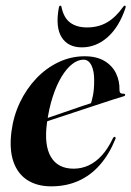

<svg xmlns="http://www.w3.org/2000/svg" viewBox="-20 -650 465 679"><path d="M83.5 -210.5Q83.5 -210.5 101.5 -216.8Q119.5 -223 148.2 -232.8Q177 -242.5 208.5 -253.5Q240 -264.5 267.5 -273.8Q295 -283 310.5 -288L299 -278Q305 -292 309 -313.5Q313 -335 313 -364.5Q313.5 -398 303.5 -418.5Q293.5 -439 275.5 -439Q255.5 -439 235.5 -423.5Q215.5 -408 197.8 -378.8Q180 -349.5 166.5 -308Q153 -266.5 146 -214.5Q135.5 -137 160 -95.2Q184.5 -53.5 240.5 -53.5Q268.5 -53.5 293.8 -65.2Q319 -77 340.5 -100.8Q362 -124.5 379 -160.5Q381 -164 382.5 -165.2Q384 -166.5 386 -166Q388 -165.5 388.8 -163Q389.5 -160.5 387.5 -157Q366 -104 333.2 -66.8Q300.5 -29.5 257.2 -10.2Q214 9 161 9Q111.5 9 77 -13Q42.5 -35 27.5 -78.2Q12.5 -121.5 20.5 -184.5Q27.5 -239.5 50.5 -287.8Q73.5 -336 108.5 -372.8Q143.5 -409.5 187.2 -430.2Q231 -451 279.5 -451Q322 -451 349.8 -434.2Q377.5 -417.5 390.5 -390.2Q403.5 -363 402.5 -331.5Q402.5 -325.5 405.2 -322Q408 -318.5 416.5 -318.5Q420 -318.5 421.2 -317.5Q422.5 -316.5 422.5 -315Q423 -313.5 421.8 -312Q420.5 -310.5 417.5 -309.5Q410 -307.5 383.2 -299Q356.5 -290.5 319 -278Q281.5 -265.5 241 -252.2Q200.5 -239 165.2 -227.2Q130 -215.5 108.2 -208.2Q86.5 -201 86.5 -201ZM287.5 -553Q328 -553 358.5 -570.8Q389 -588.5 415 -625Q418 -630 421 -630Q423.5 -630 424.2 -628Q425 -626 424 -622.5Q401 -554 360.2 -518.2Q319.5 -482.5 269.5 -482.5Q220.5 -482.5 198 -518.2Q175.5 -554 188 -622.5Q188.5 -626 190 -628Q191.5 -630 193.5 -630Q197 -630 197.5 -625Q205.5 -586.5 228.5 -569.8Q251.5 -553 287.5 -553Z"/></svg>

Font: Fraunces 120pt SemiBold
Style: Italic
Weight: 600
Italic angle: -16°
Version: Version 1.000;[b76b70a41]